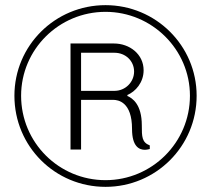

<svg xmlns="http://www.w3.org/2000/svg" viewBox="-20 -716 820 746"><path d="M744 -344C744 -539 585 -696 390 -696C194 -696 36 -539 36 -344C36 -147 194 10 390 10C585 10 744 -147 744 -344ZM718 -344C718 -162 570 -16 390 -16C209 -16 62 -162 62 -344C62 -524 209 -670 390 -670C570 -670 718 -524 718 -344ZM562 -137V-151C531 -163 531 -185 531 -229C531 -311 494 -335 475 -343V-347C506 -360 538 -395 538 -443C538 -506 483 -547 423 -547H254V-135H295V-328H420C439 -328 493 -320 493 -215C493 -145 522 -134 543 -134C551 -134 562 -137 562 -137ZM425 -363H295V-511H425C467 -511 501 -480 501 -438C501 -397 467 -363 425 -363Z"/></svg>

Font: Chivo Light
Style: Regular
Weight: 300
Designer: Hector Gatti
Foundry: Omnibus-Type
Version: Version 1.003;PS 001.003;hotconv 1.0.70;makeotf.lib2.5.58329